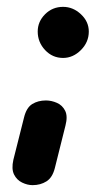

<svg xmlns="http://www.w3.org/2000/svg" viewBox="-20 -446 300 560"><path d="M75 94Q60 94 44.5 86.5Q29 79 21 63Q13 47 19 20L50 -103Q57 -132 74 -142.5Q91 -153 114 -153Q130 -153 146 -146Q162 -139 170 -123Q178 -107 171 -80L140 44Q133 72 115.5 83Q98 94 75 94ZM164 -277Q133 -277 111.5 -300Q90 -323 90 -354Q90 -383 111.5 -404.5Q133 -426 164 -426Q193 -426 216 -404.5Q239 -383 239 -354Q239 -323 216 -300Q193 -277 164 -277Z"/></svg>

Font: Edu VIC WA NT Beginner
Style: Bold
Weight: 700
Designer: Tina and Corey Anderson
Foundry: Google for Education
Version: Version 1.003